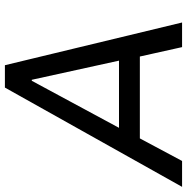

<svg xmlns="http://www.w3.org/2000/svg" viewBox="-20 -734 745 764"><g transform="rotate(-90 352.0 -352.5)"><path d="M-10 0 385 -705H474L644 0H546L501 -202L540 -168H151L201 -202L93 0ZM412 -598 213 -229 196 -251H522L497 -229L416 -598Z"/></g></svg>

Font: Nunito Sans 7pt SemiCondensed Medium
Style: Italic
Weight: 500
Width: 4
Italic angle: -9°
Designer: Vernon Adams
Foundry: Vernon Adams
Version: Version 3.101;gftools[0.9.27]